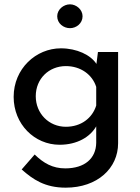

<svg xmlns="http://www.w3.org/2000/svg" viewBox="-20 -658 644 886"><path d="M244 -583C244 -550 273 -528 303 -528C332 -528 361 -550 361 -583C361 -614 332 -638 303 -638C273 -638 244 -614 244 -583ZM283 208C430 208 525 118 525 3V-418H432L425 -363C399 -404 335 -435 261 -435C146 -435 43 -341 43 -211C43 -85 139 10 255 10C336 10 396 -26 424 -75V1C423 73 371 119 281 119C223 119 181 95 140 55L80 124C132 170 187 208 283 208ZM145 -214C145 -295 206 -353 284 -353C352 -353 406 -314 424 -257V-171C406 -113 354 -73 284 -73C206 -73 145 -134 145 -214Z"/></svg>

Font: Reem Kufi
Style: Regular
Weight: 400
Designer: Khaled Hosny
Version: Version 0.007